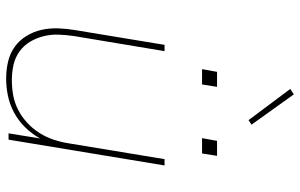

<svg xmlns="http://www.w3.org/2000/svg" viewBox="-200 -792 999 640"><g transform="rotate(90 300.0 -471.5)"><path d="M241 8Q212 8 184.5 1.5Q157 -5 135.5 -20.5Q114 -36 99.5 -59.5Q85 -83 79 -110Q73 -137 74 -165.5Q75 -194 80 -223L129 -520H150L100 -220Q96 -194 95 -168Q94 -142 100 -117.5Q106 -93 118.5 -72Q131 -51 151 -36.5Q171 -22 196 -16.5Q221 -11 247 -11Q272 -11 297 -15.5Q322 -20 345.5 -32Q369 -44 389 -62.5Q409 -81 423 -103.5Q437 -126 445 -150Q453 -174 457 -199L510 -520H531L445 0H424L441 -105Q426 -78 404 -55.5Q382 -33 355 -18.5Q328 -4 299 2Q270 8 241 8ZM440 -645 449 -695H499L491 -645ZM210 -645 219 -695H269L261 -645ZM380 -800 276 -939 294 -951 395 -810Z"/></g></svg>

Font: Iosevka SS04 Thin Extended
Style: Italic
Weight: 100
Width: 7
Italic angle: -9°
Monospace: yes
Designer: Belleve Invis
Foundry: Belleve Invis
Version: Version 19.0.0; ttfautohint (v1.8.4)